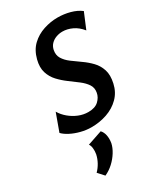

<svg xmlns="http://www.w3.org/2000/svg" viewBox="-237 -766 1007 1172"><g transform="rotate(-30 266.5 -180.0)"><path d="M220 13Q183 13 146 3.5Q109 -6 79 -21.5Q49 -37 32 -55L77 -179Q94 -150 121.5 -127Q149 -104 182 -90.5Q215 -77 250 -77Q297 -77 322 -100.5Q347 -124 352 -154Q358 -186 341.5 -211Q325 -236 295.5 -258.5Q266 -281 234 -304.5Q202 -328 175.5 -356.5Q149 -385 137 -423Q125 -461 138 -512Q153 -570 189.5 -604.5Q226 -639 275 -655Q324 -671 373 -671Q418 -671 460.5 -659.5Q503 -648 533 -625L487 -515Q459 -550 424.5 -566Q390 -582 357 -582Q333 -582 311.5 -574Q290 -566 275 -550.5Q260 -535 255 -512Q248 -478 263.5 -452.5Q279 -427 307.5 -405.5Q336 -384 368.5 -361.5Q401 -339 428 -311Q455 -283 467.5 -244.5Q480 -206 468 -152Q456 -97 419 -60Q382 -23 330 -5Q278 13 220 13ZM145 311 107 269Q127 249 141 223.5Q155 198 161 170Q165 148 162.5 128Q160 108 152 97L255 62Q270 78 275 103Q280 128 275 158Q269 186 250.5 216Q232 246 205 271Q178 296 145 311Z"/></g></svg>

Font: Ysabeau
Style: Bold Italic
Weight: 700
Italic angle: -12°
Designer: Christian Thalmann (Catharsis Fonts)
Version: Version 2.002